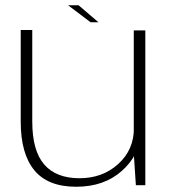

<svg xmlns="http://www.w3.org/2000/svg" viewBox="-20 -706 658 732"><path d="M498 0H534V-590H490V-121ZM103 -591.5H59V-242Q59 -120 110.8 -57Q162.5 6 270.5 6Q376.5 6 444.2 -54.2Q512 -114.5 512 -189.5L490.5 -217.5Q490.5 -135 430.8 -80.8Q371 -26.5 283 -26.5Q194 -26.5 148.5 -79Q103 -131.5 103 -243ZM325.5 -621H355.5L279.5 -686H239.5Z"/></svg>

Font: Anybody SemiExpanded ExtraLight
Style: Regular
Weight: 250
Width: 6
Version: Version 1.113;gftools[0.9.25]